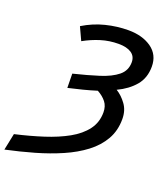

<svg xmlns="http://www.w3.org/2000/svg" viewBox="-209 -833 970 1123"><g transform="rotate(20 276.5 -272.0)"><path d="M-48.3 180.2 -26.9 76.2Q64.9 55.2 146.2 29.1Q227.5 2.9 289.6 -31.7Q351.6 -66.4 386.7 -113Q421.9 -159.7 421.9 -222.2Q421.9 -260.3 401.9 -285.9Q381.8 -311.5 347.7 -330.1Q307.1 -317.4 263.7 -306.2Q220.2 -294.9 174.3 -284.7L172.9 -373Q260.7 -394.5 329.3 -416.3Q397.9 -438 437.5 -470Q477.1 -502 477.1 -554.2Q477.1 -591.3 448.5 -610.4Q419.9 -629.4 369.1 -629.4Q312 -629.4 259.8 -613.3Q207.5 -597.2 157.2 -569.3L120.1 -649.4Q185.1 -689 255.4 -706.5Q325.7 -724.1 396 -724.1Q482.9 -724.1 539.6 -684.1Q596.2 -644 596.2 -570.3Q596.2 -499.5 555.9 -451.9Q515.6 -404.3 449.2 -373Q484.4 -351.6 511.7 -314Q539.1 -276.4 539.1 -222.7Q539.1 -150.9 507.1 -95Q475.1 -39.1 418.5 3.9Q361.8 46.9 287.4 79.3Q212.9 111.8 127 136.5Q41 161.1 -48.3 180.2Z"/></g></svg>

Font: Open Sans SemiBold
Style: Italic
Weight: 600
Italic angle: -12°
Designer: Monotype Design Team
Foundry: Monotype Imaging Inc.
Version: Version 3.003; ttfautohint (v1.8.4)